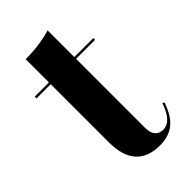

<svg xmlns="http://www.w3.org/2000/svg" viewBox="-183 -603 669 669"><g transform="rotate(-45 151.0 -269.0)"><path d="M187.1 11.3Q128.2 11.3 98.4 -22.2Q68.5 -55.6 68.5 -122.6V-208.9H193.5V-69.4Q193.5 -45.2 203.6 -32.3Q213.7 -19.4 233.1 -19.4Q254 -19.4 269.8 -36.3Q285.5 -53.2 296.8 -87.1L304 -83.9Q287.1 -33.9 259.3 -11.3Q231.5 11.3 187.1 11.3ZM68.5 -208.9V-532.3Q104.8 -532.3 135.5 -536.7Q166.1 -541.1 193.5 -549.2V-208.9ZM-1.6 -408.9V-417.7H287.1V-408.9Z"/></g></svg>

Font: Playfair 144pt SemiCondensed ExtraBold
Style: Regular
Weight: 800
Width: 4
Designer: Claus Eggers Sørensen
Foundry: Claus Eggers Sørensen
Version: Version 2.203